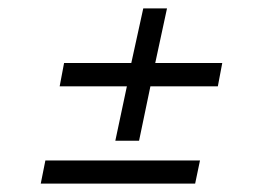

<svg xmlns="http://www.w3.org/2000/svg" viewBox="-20 -533 637 457"><path d="M77 -96 88 -151H456L444.5 -96ZM498.5 -327.5H338L311 -198H254.5L282 -327.5H122L132.5 -383H292.5L321 -513H377.5L349.5 -383H509Z"/></svg>

Font: Epilogue
Style: Italic
Weight: 400
Italic angle: -12°
Designer: Tyler Finck
Foundry: Etcetera Type Co
Version: Version 2.112